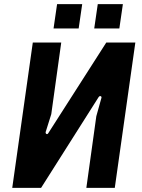

<svg xmlns="http://www.w3.org/2000/svg" viewBox="-20 -905 684 925"><path d="M39 0 138 -700H275L227 -355L200 -269Q199 -262 204 -259.5Q209 -257 213 -264L492 -700H632L533 0H396L444 -345L468 -431Q471 -439 465.5 -441.5Q460 -444 455 -437L178 0ZM434 -768 451 -885H572L555 -768ZM238 -768 255 -885H376L359 -768Z"/></svg>

Font: Finlandica SemiBold
Style: Italic
Weight: 600
Italic angle: -8°
Designer: Niklas Ekholm, Juho Hiilivirta, Jaakko Suomalainen
Foundry: Helsinki Type Studio
Version: Version 1.063